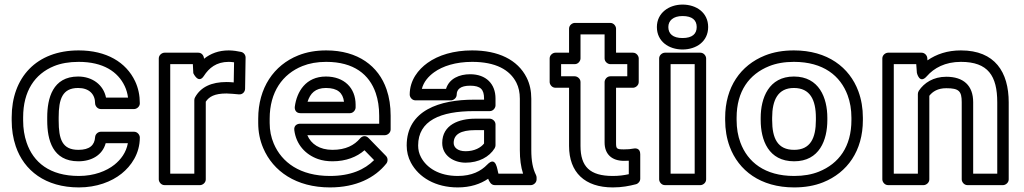

<svg xmlns="http://www.w3.org/2000/svg" viewBox="-20 -783 4471 838"><path d="M186.1 -257C186.1 -172.6 209.2 -79 322.2 -79C380.4 -79 427.5 -106.7 441.3 -158H538.1C530.6 -117.1 507.5 -86.6 479.3 -64C444.7 -36.4 390.7 -15 324.4 -15C196.3 -15 125.2 -75.2 96.2 -160.6C86.1 -190.1 81 -222.1 81 -257V-271C81 -385.2 131.5 -459.9 215.6 -494.4C245.3 -506.5 281.1 -513 323.3 -513C430.3 -513 494.7 -470.2 524.5 -406.8C531.7 -391.6 536.5 -374.4 538.8 -357H442.7C431.5 -413.1 382.7 -449 321.1 -449C209.7 -449 186.1 -353.8 186.1 -271ZM31 -271V-257C31 -217.2 36.9 -179.6 48.8 -144.4C84.7 -38.9 178 35 324.4 35C401.4 35 466.2 10.4 510.5 -25C552.6 -58.6 590.3 -112.2 590.3 -183C590.3 -193.7 580.4 -208 565.3 -208H420.1C408.4 -208 396 -198.2 395.1 -184.5C393 -149.7 371.5 -129 322.2 -129C251.5 -129 236.1 -174.9 236.1 -257V-271C236.1 -351.6 252.7 -399 321.1 -399C369.1 -399 395.1 -371.8 395.1 -332C395.1 -321.3 405 -307 420.1 -307H565.3C576 -307 590.3 -316.9 590.3 -332C590.3 -366.6 583.6 -398.9 569.8 -428.2C530.5 -511.5 444.5 -563 323.3 -563C138.7 -563 31 -444.5 31 -271Z M978.5 -513C984.3 -513 993.4 -512.2 1001.6 -511.1L1000.1 -423.3C987.9 -424.4 979 -425 968.6 -425C903.6 -425 856.3 -403.7 831.2 -358C829.2 -354.4 828.1 -350.1 828.1 -346V-25H723V-503H821.7L823.7 -463.7C823.7 -463.7 845.7 -414.4 869.7 -451.4C892.3 -486.3 924.2 -513 978.5 -513ZM845.4 -553H698C687.3 -553 673 -543.1 673 -528V0C673 10.7 682.9 25 698 25H853.1C863.8 25 878.1 15.1 878.1 0V-339.1C892.6 -361.1 916.6 -375 968.6 -375C983.3 -375 1006.5 -372.4 1022.6 -371.1C1039.2 -369.7 1049.5 -382.7 1049.7 -395.6L1051.9 -531.6C1052.1 -543 1043.9 -553.8 1032.4 -556.4C1018.9 -559.5 996.9 -563 978.5 -563C934.1 -563 899.2 -549.3 870.5 -526.6C869.8 -540.4 860.7 -553 845.4 -553Z M1612.7 -84.2C1571.5 -42.7 1510.1 -15 1420.2 -15C1289.3 -15 1209.6 -74.5 1174.8 -156.3C1163 -184.1 1157 -213.8 1157 -246V-265C1157 -381.6 1213.2 -460 1300.2 -494.8C1330.2 -506.8 1364.5 -513 1403.7 -513C1525 -513 1592.1 -457.6 1619.9 -376.9C1629.8 -347.9 1635 -315 1635 -278V-243H1289.3C1279.1 -243 1261.7 -236.8 1264.5 -214.9C1272.4 -152.3 1313.3 -108.1 1367.9 -88.9C1387.2 -82.1 1408.4 -79 1431.2 -79C1490.1 -79 1537.7 -98.1 1570.8 -127.2ZM1321.4 -193H1660C1670.7 -193 1685 -202.9 1685 -218V-278C1685 -319.7 1679.2 -358.1 1667.1 -393.1C1632.3 -494.4 1542.7 -563 1403.7 -563C1359.3 -563 1318.4 -555.9 1281.7 -541.2C1175.2 -498.7 1107 -399.4 1107 -265V-246C1107 -207.5 1114.2 -170.9 1128.8 -136.7C1172 -35.3 1272.7 35 1420.2 35C1533.9 35 1616.4 -6.6 1666.4 -69.4C1673.1 -77.9 1673.9 -93 1664.7 -102.4L1588.8 -180.4C1574.2 -195.4 1558.6 -187.2 1551.8 -179.1C1526.6 -149.3 1489.3 -129 1431.2 -129C1375 -129 1337.4 -154.4 1321.4 -193ZM1532.1 -326C1532.1 -399.9 1481.3 -449 1402.6 -449C1314.3 -449 1275.3 -382.5 1266.7 -317.3C1265.4 -307.3 1269.1 -289 1291.5 -289H1507.1C1522.2 -289 1532.1 -303.3 1532.1 -314ZM1481.4 -339H1322.4C1333.8 -374.8 1355.6 -399 1402.6 -399C1453.9 -399 1476.6 -377.4 1481.4 -339Z M2248.9 -128C2248.9 -89.1 2253.2 -54.7 2263 -25H2155.5C2150.1 -39.6 2146.7 -106.3 2106.3 -64.3C2079.5 -36.5 2039.7 -15 1978 -15C1896 -15 1842 -50.6 1817.5 -96.7C1809.1 -112.4 1805 -129.1 1805 -148C1805 -256.5 1902.2 -298 2048.4 -298H2117.7C2132.8 -298 2142.7 -312.3 2142.7 -323V-353C2142.7 -416.7 2101.6 -459 2031.9 -459C1985.3 -459 1940.3 -440.2 1926.7 -395H1821.2C1828.8 -425.3 1849.6 -449.5 1874.9 -467.7C1912 -494.5 1968.8 -513 2040.7 -513C2143.2 -513 2205.4 -478.6 2234 -421.8C2243.7 -402.4 2248.9 -379.5 2248.9 -352ZM2139.7 25H2297C2307.7 25 2322 15.1 2322 0V-8C2322 -11.6 2321.1 -15.7 2319.4 -19.2C2305.4 -47.1 2298.9 -81 2298.9 -128V-352C2298.9 -385.8 2292.4 -416.9 2278.6 -444.2C2239 -523.1 2153.8 -563 2040.7 -563C1960.5 -563 1893.3 -542.6 1845.7 -508.3C1806.3 -479.9 1768.2 -433.8 1768.2 -370C1768.2 -359.3 1778.1 -345 1793.2 -345H1948.3C1959 -345 1973.3 -354.9 1973.3 -370C1973.3 -392.9 1989.7 -409 2031.9 -409C2078.3 -409 2092.7 -391.8 2092.7 -353V-348H2048.4C1900.4 -348 1755 -302.2 1755 -148C1755 -121.5 1761.1 -96.2 1773.3 -73.3C1807.7 -8.5 1881.2 35 1978 35C2032.7 35 2076.6 20.3 2110.5 -2.8C2115.5 9.2 2122.6 25 2139.7 25ZM1910.1 -159C1910.1 -102.9 1961.4 -73 2012.1 -73C2069.2 -73 2115.9 -98.1 2139 -136C2141.4 -139.9 2142.7 -145.5 2142.7 -149V-240C2142.7 -255.1 2128.4 -265 2117.7 -265H2053.9C1984.9 -265 1910.1 -239.3 1910.1 -159ZM1960.1 -159C1960.1 -195.8 1989.7 -215 2053.9 -215H2092.7V-156.7C2078.9 -138.9 2051.3 -123 2012.1 -123C1976.6 -123 1960.1 -140.3 1960.1 -159Z M2654.8 -15C2553.8 -15 2513.7 -56.2 2513.7 -146V-425C2513.7 -440.1 2499.4 -450 2488.7 -450H2429V-503H2488.7C2503.8 -503 2513.7 -517.3 2513.7 -528V-633H2618.8V-528C2618.8 -512.9 2633.1 -503 2643.8 -503H2717.8V-450H2643.8C2628.7 -450 2618.8 -435.7 2618.8 -425V-161C2618.8 -109.4 2651.1 -81 2703.2 -81C2710.2 -81 2719.4 -81.3 2724.4 -81.6V-22.7C2703.2 -18.1 2682 -15 2654.8 -15ZM2654.8 35C2695.2 35 2726.3 28.6 2755.5 21.2C2765.3 18.8 2774.4 8.9 2774.4 -3V-110C2774.4 -139.2 2749.9 -135.8 2743.9 -134.4C2733.6 -132.1 2719.6 -131 2703.2 -131C2670.4 -131 2668.8 -134.1 2668.8 -161V-400H2742.8C2753.5 -400 2767.8 -409.9 2767.8 -425V-528C2767.8 -538.7 2757.9 -553 2742.8 -553H2668.8V-658C2668.8 -668.7 2658.9 -683 2643.8 -683H2488.7C2478 -683 2463.7 -673.1 2463.7 -658V-553H2404C2393.3 -553 2379 -543.1 2379 -528V-425C2379 -414.3 2388.9 -400 2404 -400H2463.7V-146C2463.7 -30.7 2532.2 35 2654.8 35Z M3012 -25H2906.9V-503H3012ZM3037 25C3047.7 25 3062 15.1 3062 0V-528C3062 -538.7 3052.1 -553 3037 -553H2881.9C2871.2 -553 2856.9 -543.1 2856.9 -528V0C2856.9 10.7 2866.8 25 2881.9 25ZM2958.9 -617C2916.5 -617 2897 -635.9 2897 -665C2897 -692.4 2917.7 -713 2958.9 -713C3001.9 -713 3020.8 -694.6 3020.8 -665C3020.8 -635.4 3001.9 -617 2958.9 -617ZM2958.9 -567C3018.9 -567 3070.8 -601.8 3070.8 -665C3070.8 -728.3 3018.9 -763 2958.9 -763C2899.7 -763 2847 -726.5 2847 -665C2847 -602 2899.3 -567 2958.9 -567Z M3195 -269C3195 -385.1 3249.7 -459.2 3337.2 -494.3C3367.8 -506.6 3403.6 -513 3445 -513C3573.8 -513 3648.1 -452 3679.5 -367.3C3690.5 -337.7 3696.1 -305.1 3696.1 -269V-259C3696.1 -142.9 3641.4 -68.8 3553.9 -33.7C3523.3 -21.4 3487.5 -15 3446.1 -15C3317.3 -15 3243 -76 3211.6 -160.7C3200.6 -190.3 3195 -222.9 3195 -259ZM3145 -269V-259C3145 -217.7 3151.5 -179 3164.7 -143.3C3203.3 -39 3299.2 35 3446.1 35C3492.7 35 3535 27.8 3572.6 12.7C3678.6 -29.8 3746.1 -124.9 3746.1 -259V-269C3746.1 -310.3 3739.6 -349 3726.4 -384.7C3687.8 -489 3591.9 -563 3445 -563C3398.4 -563 3356.1 -555.8 3318.5 -540.7C3212.5 -498.2 3145 -403.1 3145 -269ZM3591 -269C3591 -355.7 3555.4 -449 3445 -449C3335.1 -449 3300.1 -354.6 3300.1 -269V-259C3300.1 -171.2 3334.2 -79 3446.1 -79C3556.9 -79 3591 -172.1 3591 -259ZM3541 -269V-259C3541 -179.7 3516.8 -129 3446.1 -129C3373.7 -129 3350.1 -179.1 3350.1 -259V-269C3350.1 -346.7 3375.5 -399 3445 -399C3515.6 -399 3541 -347.4 3541 -269Z M4110.1 -448C4053.5 -448 4013.4 -421.4 3990.3 -386.9C3987.6 -382.8 3986.1 -377 3986.1 -373V-25H3881V-503H3979L3981.8 -465.2C3981.8 -465.2 3992.9 -413.2 4025.5 -450.6C4056.5 -486 4104.9 -513 4173.9 -513C4292.5 -513 4332.6 -452.1 4332.6 -336V-25H4227.5V-337C4227.5 -409.6 4185.4 -448 4110.1 -448ZM4110.1 -398C4165.7 -398 4177.5 -385 4177.5 -337V0C4177.5 10.7 4187.4 25 4202.5 25H4357.6C4368.3 25 4382.6 15.1 4382.6 0V-336C4382.6 -468.4 4322.7 -563 4173.9 -563C4115 -563 4066.9 -546.6 4028 -519.5L4027.2 -529.8C4026.4 -541 4016.1 -553 4002.3 -553H3856C3845.3 -553 3831 -543.1 3831 -528V0C3831 10.7 3840.9 25 3856 25H4011.1C4021.8 25 4036.1 15.1 4036.1 0V-364.9C4050.6 -383.4 4072.9 -398 4110.1 -398Z"/></svg>

Font: Asimov
Style: WidOu
Weight: 500
Designer: Google
Version: Version 2.000980; 2014